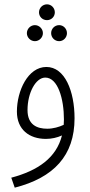

<svg xmlns="http://www.w3.org/2000/svg" viewBox="-20 -636 414 886"><path d="M197 -543C217 -543 233 -559 233 -579C233 -599 217 -616 197 -616C176 -616 160 -599 160 -579C160 -559 176 -543 197 -543ZM141 -446C161 -446 178 -463 178 -483C178 -503 161 -520 141 -520C121 -520 104 -503 104 -483C104 -463 121 -446 141 -446ZM253 -446C273 -446 289 -463 289 -483C289 -503 273 -520 253 -520C232 -520 216 -503 216 -483C216 -463 232 -446 253 -446ZM48 230C228 184 324 82 324 -90C324 -216 279 -327 194 -327C109 -327 58 -217 58 -121C58 -38 115 5 192 5C218 5 244 -1 266 -11C240 92 156 151 32 184ZM107 -128C107 -208 145 -278 189 -278C247 -278 275 -180 275 -85C275 -76 274 -68 274 -60C253 -50 225 -42 198 -42C151 -42 107 -60 107 -128Z"/></svg>

Font: Noto Sans Arabic ExtCond Light
Style: Regular
Weight: 300
Width: 2
Designer: Monotype Design Team, Nadine Chahine, Nizar Qandah and Khaled Hosny
Foundry: Monotype Imaging Inc.
Version: Version 2.012